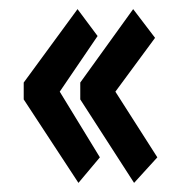

<svg xmlns="http://www.w3.org/2000/svg" viewBox="-20 -444 390 421"><path d="M152 -43 32 -226V-263L150 -424L194 -365L111 -243L199 -99ZM274 -43 156 -226V-263L272 -424L320 -361L233 -243L325 -99Z"/></svg>

Font: Inconsolata ExtraCondensed ExtraBold
Style: Regular
Weight: 800
Width: 2
Monospace: yes
Designer: Raph Levien, Cyreal, Brenton Simpson
Foundry: Raph Levien, Cyreal, Google
Version: Version 3.001; ttfautohint (v1.8.2.53-6de2)